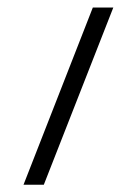

<svg xmlns="http://www.w3.org/2000/svg" viewBox="-20 -390 372 522"><path d="M288.1 -369.6 99.1 112.3H43.9L232.4 -369.6Z"/></svg>

Font: DimaLatifi
Style: regular
Weight: 400
Designer: R.Balvardi
Foundry: Dima Software Group
Version: Version 1.00;January 29, 2019;FontCreator 11.5.0.2427 64-bit